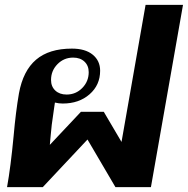

<svg xmlns="http://www.w3.org/2000/svg" viewBox="-20 -770 773 790"><path d="M36 -210Q45 -311 58 -386Q75 -479 128.5 -524.5Q182 -570 276 -570Q331 -570 361.5 -545Q392 -520 392 -479Q392 -420 348.5 -382Q305 -344 238 -344Q222 -344 206 -348L203 -328L193 -257Q191 -238 188.5 -212Q186 -186 185 -174L313 -310H407L480 -186L579 -750H733L601 0H455L340 -196L156 0H9Q24 -83 36 -210ZM345 -473Q345 -500 327.5 -516.5Q310 -533 281 -533Q243 -533 216.5 -506Q190 -479 190 -441Q190 -414 207.5 -397.5Q225 -381 254 -381Q292 -381 318.5 -408Q345 -435 345 -473Z"/></svg>

Font: Fahkwang
Style: Bold Italic
Weight: 700
Italic angle: -10°
Designer: Suppakit Chalermlarp | Katatrad Co.,Ltd.
Foundry: Cadson Demak Co.,Ltd.
Version: Version 1.000; ttfautohint (v1.6)